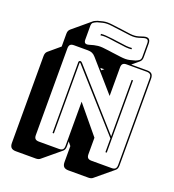

<svg xmlns="http://www.w3.org/2000/svg" viewBox="-183 -1090 1219 1348"><g transform="rotate(20 426.5 -416.0)"><path d="M490 -764 506 -762Q536 -758 555.5 -755.5Q575 -753 591 -753Q607 -753 623 -756.5Q639 -760 663 -767Q680 -774 689.5 -781.5Q699 -789 699 -808V-909Q699 -928 690 -934Q681 -940 663 -935Q641 -928 627 -924Q613 -920 598.5 -919Q584 -918 564.5 -920Q545 -922 512 -927L490 -930L473 -932Q443 -936 423.5 -938.5Q404 -941 388.5 -941Q373 -941 357 -937.5Q341 -934 317 -927Q300 -920 290.5 -912.5Q281 -905 281 -886V-785Q281 -766 290 -760Q299 -754 317 -759Q337 -765 351.5 -768.5Q366 -772 381 -773.5Q396 -775 415 -773.5Q434 -772 462 -768ZM609 -841V-831Q589 -829 566 -831Q543 -833 505 -839L489 -841L461 -845Q428 -850 407.5 -851Q387 -852 371 -849V-860Q388 -862 408.5 -860.5Q429 -859 463 -855L491 -851L507 -849Q545 -843 567 -841Q589 -839 609 -841ZM460 -620 478 -635Q471 -634 463 -634Q455 -634 448 -634ZM316 -622 684 -208V-630H694V-90H684V-193L306 -617Q305 -618 303.5 -619Q302 -620 301 -620Q300 -620 299.5 -619Q299 -618 299 -617V-90H289V-619Q289 -625 293 -628Q297 -631 301 -631Q305 -631 308 -629Q311 -627 316 -622ZM370 0Q389 0 397.5 -8.5Q406 -17 406 -36V-366L577 -159V-36Q577 -17 585.5 -8.5Q594 0 613 0H763Q782 0 790.5 -8.5Q799 -17 799 -36V-684Q799 -703 790.5 -711.5Q782 -720 763 -720H613Q594 -720 585.5 -711.5Q577 -703 577 -684V-471L383 -693Q370 -708 356.5 -714Q343 -720 324 -720H220Q201 -720 192.5 -711.5Q184 -703 184 -684V-36Q184 -17 192.5 -8.5Q201 0 220 0ZM272 109Q268 113 259.5 116Q251 119 241 119H91Q67 119 56 108Q45 97 45 73V-575Q45 -588 48.5 -597Q52 -606 59 -612L142 -682V-777Q142 -790 145.5 -798.5Q149 -807 157 -814L286 -922Q290 -926 297.5 -929.5Q305 -933 313 -936H314V-937Q338 -944 354.5 -947.5Q371 -951 387.5 -951Q404 -951 423.5 -948.5Q443 -946 474 -942L491 -940L513 -937Q545 -932 564 -930Q583 -928 597 -929Q611 -930 625 -934Q639 -938 660 -945Q685 -952 697 -943Q709 -934 709 -909V-808Q709 -795 705 -786.5Q701 -778 694 -772L644 -730H763Q787 -730 798 -719Q809 -708 809 -684V-36Q809 -23 805.5 -14Q802 -5 795 1L665 109Q661 113 652.5 116Q644 119 634 119H484Q460 119 449 108Q438 97 438 73V-46L416 -73V-36Q416 -23 412.5 -14Q409 -5 402 1Z"/></g></svg>

Font: Bungee Shade
Style: Regular
Weight: 400
Designer: David Jonathan Ross
Foundry: David Jonathan Ross
Version: Version 1.001;PS 1.0;hotconv 1.0.72;makeotf.lib2.5.5900